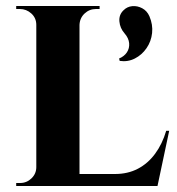

<svg xmlns="http://www.w3.org/2000/svg" viewBox="-20 -620 589 640"><path d="M245 -600V0H101V-600ZM478 -40 502 0H243V-40ZM544 -184 505 0H332L363 -40Q406 -40 439.5 -57.5Q473 -75 497 -107.5Q521 -140 534 -184ZM104 -63 108 0H34V-10Q34 -10 40 -10Q46 -10 47 -10Q69 -10 85 -25.5Q101 -41 101 -63ZM243 -537V-600H312V-590Q311 -590 305.5 -590Q300 -590 300 -590Q278 -590 262 -575Q246 -560 245 -537ZM104 -537H101Q101 -560 84.5 -575Q68 -590 46 -590Q45 -590 39.5 -590Q34 -590 34 -590V-600H104ZM392 -586Q404 -598 421 -599.5Q438 -601 454 -592.5Q470 -584 478 -566Q490 -538 487 -510Q484 -482 468.5 -459.5Q453 -437 429.5 -425Q406 -413 379 -417L377 -425Q394 -432 403 -445.5Q412 -459 410.5 -476Q409 -493 395 -509Q380 -526 378 -548.5Q376 -571 392 -586Z"/></svg>

Font: Cinzel
Style: Bold
Weight: 700
Designer: Natanael Gama
Version: Version 2.000